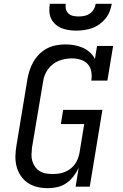

<svg xmlns="http://www.w3.org/2000/svg" viewBox="-20 -975 640 1003"><path d="M229 8Q201 8 174 1.5Q147 -5 125.5 -19.5Q104 -34 89 -56Q74 -78 67 -104Q60 -130 60.5 -158.5Q61 -187 66 -215L123 -560Q127 -584 134.5 -607Q142 -630 154.5 -652Q167 -674 185.5 -692.5Q204 -711 226.5 -722.5Q249 -734 273.5 -738.5Q298 -743 321 -743Q345 -743 368 -739Q391 -735 411.5 -726Q432 -717 449 -702Q466 -687 476 -667L487 -735H571L541 -554H457Q461 -577 457 -600.5Q453 -624 438.5 -640Q424 -656 401.5 -663Q379 -670 356 -670Q339 -670 321.5 -667Q304 -664 287.5 -657.5Q271 -651 256 -639.5Q241 -628 230.5 -613Q220 -598 213.5 -581.5Q207 -565 205 -548L147 -203Q145 -185 144.5 -167Q144 -149 149 -133Q154 -117 163.5 -103.5Q173 -90 187.5 -81Q202 -72 219 -69Q236 -66 254 -66Q270 -66 286 -68Q302 -70 317 -76Q332 -82 346 -92Q360 -102 370 -115.5Q380 -129 386 -144.5Q392 -160 395 -175L420 -327H298L310 -401H515L449 0H375L391 -98Q380 -75 363.5 -53.5Q347 -32 325.5 -17.5Q304 -3 279 2.5Q254 8 229 8ZM379 -815Q359 -815 339 -818Q319 -821 301.5 -828Q284 -835 269.5 -848Q255 -861 247 -878Q239 -895 238 -915Q237 -935 240 -955H324Q321 -941 324.5 -927Q328 -913 338 -904Q348 -895 362 -892Q376 -889 391 -889Q406 -889 421 -892Q436 -895 449 -904Q462 -913 470 -926.5Q478 -940 480 -955H564Q560 -934 552.5 -914.5Q545 -895 531 -878Q517 -861 499 -848Q481 -835 460.5 -828Q440 -821 419.5 -818Q399 -815 379 -815Z"/></svg>

Font: Iosevka Slab Extended
Style: Italic
Weight: 400
Width: 7
Italic angle: -9°
Monospace: yes
Designer: Belleve Invis
Foundry: Belleve Invis
Version: Version 11.1.0; ttfautohint (v1.8.3)